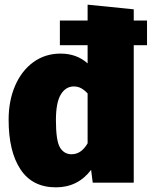

<svg xmlns="http://www.w3.org/2000/svg" viewBox="-20 -784 651 824"><path d="M611 -696V-590H554V0H378L371 -55Q314 20 220 20Q119 20 68 -57Q17 -134 17 -270Q17 -352 45 -416.5Q73 -481 123.5 -517.5Q174 -554 240 -554Q309 -554 356 -512V-590H237V-696H356V-764L554 -744V-696ZM356 -169V-383Q342 -398 328 -405.5Q314 -413 297 -413Q262 -413 241 -378.5Q220 -344 220 -268Q220 -180 237.5 -151Q255 -122 287 -122Q329 -122 356 -169Z"/></svg>

Font: FiraGO Heavy
Style: Regular
Weight: 900
Designer: bBox Type
Foundry: bBox Type GmbH
Version: Version 1.001